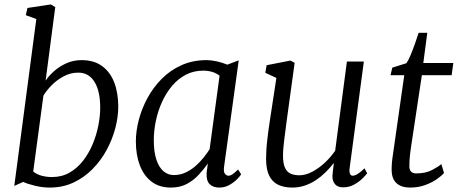

<svg xmlns="http://www.w3.org/2000/svg" viewBox="-20 -837 2070 867"><path d="M186 -473Q201.5 -496 226 -517.2Q250.5 -538.5 281.5 -552Q312.5 -565.5 348.5 -565.5Q404.5 -565.5 441.2 -538.5Q478 -511.5 496 -464.2Q514 -417 514 -355Q514 -309 500.8 -258.5Q487.5 -208 461.8 -160.2Q436 -112.5 398.2 -74Q360.5 -35.5 312 -12.8Q263.5 10 204 10Q172.5 10 139 2Q105.5 -6 84.5 -15.5L44.5 2.5L144 -751L96.5 -768.5L104 -801L209.5 -817L229.5 -805ZM130 -62.5Q146.5 -49 169 -43.2Q191.5 -37.5 214.5 -37.5Q259 -37.5 294 -57.5Q329 -77.5 355 -111Q381 -144.5 398.2 -185.5Q415.5 -226.5 424 -269.8Q432.5 -313 432.5 -351Q432.5 -425.5 406.8 -467.2Q381 -509 333.5 -509Q298 -509 266.8 -492Q235.5 -475 212 -450.8Q188.5 -426.5 176 -405Z M992 -85.5Q988.5 -61 995.8 -52.2Q1003 -43.5 1011 -43.5Q1021 -43.5 1031 -50.8Q1041 -58 1055 -71.5L1069 -50Q1065.5 -43.5 1052 -29.2Q1038.5 -15 1017.2 -2.5Q996 10 970 10Q943 10 927 -5.2Q911 -20.5 913 -56.5L918.5 -98.5Q900 -72.5 877 -47.5Q854 -22.5 823.2 -6.2Q792.5 10 751.5 10Q699 10 664 -17Q629 -44 611.2 -91Q593.5 -138 593.5 -198.5Q593.5 -245 606.8 -295.8Q620 -346.5 646 -394.5Q672 -442.5 710.5 -481.2Q749 -520 799.8 -542.8Q850.5 -565.5 913 -565.5Q934 -565.5 959.8 -559.8Q985.5 -554 1006.5 -545L1058 -564.5ZM971.5 -495Q956.5 -507 937.8 -512.5Q919 -518 897.5 -518Q854.5 -518 819.5 -499.8Q784.5 -481.5 757.5 -449.8Q730.5 -418 712 -377.5Q693.5 -337 684 -292.2Q674.5 -247.5 674.5 -203.5Q674.5 -151.5 686 -116.5Q697.5 -81.5 718 -64Q738.5 -46.5 765 -46.5Q793.5 -46.5 818 -58Q842.5 -69.5 862.8 -87.2Q883 -105 899 -125Q915 -145 926.5 -163Z M1300 10Q1264 10 1237.5 -2Q1211 -14 1196.2 -42.5Q1181.5 -71 1181.5 -121Q1181.5 -138.5 1182.8 -159.5Q1184 -180.5 1186.8 -204Q1189.5 -227.5 1192.5 -251Q1195.5 -274.5 1199 -295L1228 -485L1178 -508.5L1184 -542.5L1291.5 -563.5L1310.5 -553.5L1274.5 -291Q1272 -270 1269.2 -249.8Q1266.5 -229.5 1264 -210Q1261.5 -190.5 1259.8 -171.5Q1258 -152.5 1258 -134Q1258 -98 1267.2 -78.8Q1276.5 -59.5 1293 -52.5Q1309.5 -45.5 1332 -45.5Q1360.5 -45.5 1390.8 -61.8Q1421 -78 1448 -103.5Q1475 -129 1493.5 -156.5L1546.5 -559H1623L1559 -79.5Q1556.5 -61 1560.5 -52.2Q1564.5 -43.5 1572 -43.5Q1582 -43.5 1595 -51.5Q1608 -59.5 1626 -77L1638 -54.5Q1633.5 -48 1618.2 -32.5Q1603 -17 1580 -4Q1557 9 1529.5 9Q1502.5 9 1490 -9Q1477.5 -27 1482.5 -56.5Q1482.5 -58 1483 -62.8Q1483.5 -67.5 1484.5 -74Q1485.5 -80.5 1486 -87Q1486.5 -93.5 1487.5 -99L1486.5 -100Q1470.5 -79.5 1450.8 -59.8Q1431 -40 1407.5 -24.2Q1384 -8.5 1357 0.8Q1330 10 1300 10Z M1835.5 -169.5Q1833 -152 1831.5 -138.8Q1830 -125.5 1829.2 -113Q1828.5 -100.5 1828.5 -85.5Q1828.5 -70.5 1836.2 -62.2Q1844 -54 1859.5 -54Q1902 -54 1930.5 -69Q1959 -84 1973 -96L1985 -56Q1974 -43 1951.8 -27.5Q1929.5 -12 1899 -1Q1868.5 10 1831 10Q1793 10 1770.8 -9.5Q1748.5 -29 1748.5 -71.5Q1748.5 -78.5 1748.8 -86.2Q1749 -94 1749.8 -103Q1750.5 -112 1751.8 -121.2Q1753 -130.5 1754.5 -140L1805.5 -497.5H1743.5L1751.5 -531.5L1815 -551.5Q1823.5 -563 1834 -588Q1844.5 -613 1854.2 -640.8Q1864 -668.5 1870.5 -689H1909.5L1891.5 -552.5H2027L2019.5 -497.5H1885Z"/></svg>

Font: Merriweather 24pt Light
Style: Italic
Weight: 300
Italic angle: -7.8°
Version: Version 2.101